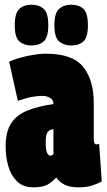

<svg xmlns="http://www.w3.org/2000/svg" viewBox="-20 -789 457 819"><path d="M4 -164Q4 -227 27.5 -263Q51 -299 97 -317.5Q143 -336 208 -345V-346Q208 -363 193.5 -371.5Q179 -380 160 -380Q144 -380 121 -376.5Q98 -373 56 -359L19 -526Q53 -541 98 -550.5Q143 -560 176 -560Q289 -560 334.5 -504Q380 -448 380 -349V-198Q380 -182 383.5 -177.5Q387 -173 390 -173Q397 -173 403 -175L414 -15Q396 -5 373 2.5Q350 10 315 10Q278 10 256 -1Q234 -12 220 -32Q200 -10 179.5 0Q159 10 122 10Q78 10 52 -16Q26 -42 15 -81.5Q4 -121 4 -164ZM175 -182Q175 -148 181 -136.5Q187 -125 194 -125Q196 -125 201 -126.5Q206 -128 208 -131V-238Q192 -237 183.5 -226Q175 -215 175 -182ZM284 -595Q253 -595 232.5 -612Q212 -629 212 -681Q212 -734 232.5 -751.5Q253 -769 284 -769Q316 -769 335.5 -751.5Q355 -734 355 -681Q355 -629 335.5 -612Q316 -595 284 -595ZM114 -595Q83 -595 63 -612Q43 -629 43 -681Q43 -734 63 -751.5Q83 -769 114 -769Q146 -769 166 -751.5Q186 -734 186 -681Q186 -629 166 -612Q146 -595 114 -595Z"/></svg>

Font: Georama ExtraCondensed Black
Style: Regular
Weight: 900
Width: 2
Designer: Jean-Baptiste Levee
Foundry: Production Type
Version: Version 1.000